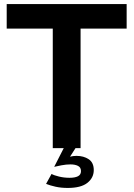

<svg xmlns="http://www.w3.org/2000/svg" viewBox="-20 -730 658 946"><path d="M234 127Q246 134 271 140Q296 146 323 146Q349 146 364 138.5Q379 131 379 113Q379 95 364.5 87.5Q350 80 327 80Q306 80 282.5 84.5Q259 89 247 92L294 0H240V-589H13V-710H604V-589H377V0H352L325 42Q332 40 340.5 39Q349 38 357 38Q392 38 417 54.5Q442 71 442 108Q442 146 410.5 171Q379 196 314 196Q281 196 254 190Q227 184 207 176Z"/></svg>

Font: IngvarSans
Style: Bold
Weight: 700
Version: Version 3.000